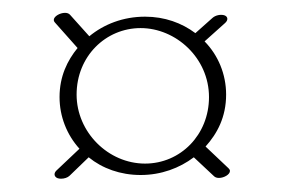

<svg xmlns="http://www.w3.org/2000/svg" viewBox="-20 -408 456 296"><path d="M196.8 -364.7C251 -364.7 302.2 -318.8 302.2 -258.3C302.2 -200.2 258.3 -155.8 203.6 -155.8C147 -155.8 98.1 -204.1 98.1 -262.2C98.1 -321.3 143.1 -364.7 196.8 -364.7ZM328.6 -262.2C328.6 -293.5 316.4 -322.8 295.4 -344.2L327.1 -372.6C332 -377 331.5 -382.3 326.2 -384.3C320.8 -386.2 312.5 -384.8 307.6 -380.4L281.2 -356.9C260.3 -372.6 233.9 -382.3 203.6 -382.3C169.9 -382.3 140.1 -370.6 117.7 -352.1L87.9 -385.3C86.1 -387.3 83.3 -388.2 80.2 -388.2C72.4 -388.2 62.9 -382.8 62.9 -377.2C62.9 -376 63.4 -374.7 64.5 -373.5L99.6 -334C84 -314.9 71.8 -290.5 71.8 -258.3C71.8 -228.5 83 -200.2 102.5 -178.7L66.9 -145C65 -143.1 64.1 -141.1 64.1 -139.2C64.1 -136.7 65.8 -134.4 68.8 -133.3C70.4 -132.7 72.3 -132.5 74.2 -132.5C79 -132.5 84.3 -134.1 87.4 -137.2L116.7 -165.5C137.7 -148.4 165.5 -138.2 196.8 -138.2C228.5 -138.2 256.8 -148.9 278.8 -165.5L310.1 -136.2C312 -134.4 314.7 -133.7 317.6 -133.7C325.3 -133.7 334.5 -139 334.5 -144.4C334.5 -145.8 333.9 -147.1 332.5 -148.4L296.9 -182.1C314.9 -202.1 328.6 -227.5 328.6 -262.2Z"/></svg>

Font: WireWyrm
Style: Light
Weight: 200
Version: Version 001.000